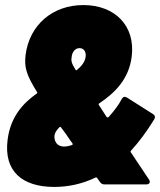

<svg xmlns="http://www.w3.org/2000/svg" viewBox="-20 -728 632 758"><path d="M569 -18 497 -126C495 -129 495 -131 497 -133C530 -169 560 -210 589 -257C594 -266 592 -272 585 -277L481 -343C472 -348 465 -346 460 -336C449 -314 430 -290 409 -266C406 -264 403 -264 401 -266L372 -311C371 -312 370 -313 370 -314C369 -316 369 -318 372 -320C433 -361 489 -415 500 -505C515 -626 434 -708 309 -708C187 -708 96 -629 81 -511C76 -465 81 -437 126 -365C128 -362 128 -360 124 -358C69 -319 21 -265 10 -176C-6 -50 70 10 194 10C250 10 305 -2 357 -27C359 -28 361 -28 363 -26C367 -21 371 -15 375 -9C380 -3 384 0 392 0H558C569 0 575 -8 569 -18ZM294 -538C310 -538 321 -525 318 -503C315 -483 302 -467 284 -452C281 -450 279 -450 278 -453C260 -482 261 -489 263 -504C265 -523 277 -538 294 -538ZM242 -150C202 -145 193 -175 195 -193C197 -205 204 -215 214 -225C217 -228 219 -228 221 -225C234 -208 247 -190 260 -170C263 -167 264 -165 266 -162C268 -159 267 -156 263 -155C257 -153 249 -151 242 -150Z"/></svg>

Font: Barlow Condensed Black
Style: Italic
Weight: 900
Width: 3
Italic angle: -7°
Designer: Jeremy Tribby
Foundry: Tribby Type
Version: Version 1.422;hotconv 1.0.109;makeotfexe 2.5.65596